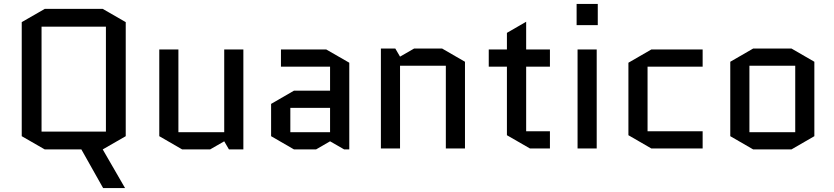

<svg xmlns="http://www.w3.org/2000/svg" viewBox="-20 -750 4214 970"><path d="M189.9 -615.2V-85H515.1V-615.2ZM391.1 4.9H206.1L89.8 -62V-638.2L206.1 -705.1H499L615.2 -638.2V-62L499 4.9L611.8 200.2H501Z M784.7 -62V-500H881.3V-82H1112.8V-500H1209.5V4.9H1136.7L1112.8 -36.1L1041.5 4.9H900.4Z M1446.8 -205.1V-82H1647.5V-205.1ZM1465.3 4.9 1349.6 -62V-225.1L1465.3 -292H1647.5V-413.1H1399.4V-500H1628.4L1744.6 -433.1V4.9H1718.8L1647.5 -36.1L1576.7 4.9Z M2329.1 -438V0H2232.4V-418H2001V0H1904.3V-504.9H1977.1L2001 -463.9L2072.3 -504.9H2213.4Z M2449.2 -413.1V-500H2541V-584L2638.2 -640.1V-500H2758.3V-413.1H2638.2V-86.9H2758.3V0H2657.2L2541 -66.9V-413.1Z M2994.6 -500V0H2897.9V-500ZM2893.1 -623V-730H3000V-623Z M3251.5 -413.1V-86.9H3529.8V0H3270.5L3154.8 -66.9V-433.1L3270.5 -500H3529.8V-413.1Z M4094.2 -62 3978.5 4.9H3785.2L3669.4 -62V-438L3785.2 -504.9H3978.5L4094.2 -438ZM3766.1 -418V-82H3997.6V-418Z"/></svg>

Font: Quantico
Style: Regular
Weight: 400
Designer: Matt Desmond
Foundry: MADtype
Version: Version 2.002